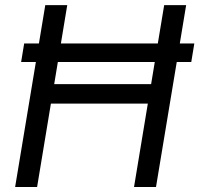

<svg xmlns="http://www.w3.org/2000/svg" viewBox="-20 -748 797 768"><path d="M757.3 -574.2 745.1 -500H687L604 0H516.1L571.3 -333.5H183.6L128.4 0H40.5L123.5 -500H64.5L76.7 -574.2H135.7L161.1 -727.5H249L223.6 -574.2H611.3L636.7 -727.5H724.6L699.2 -574.2ZM599.1 -500H211.4L196.8 -411.6H584.5Z"/></svg>

Font: Inter Display
Style: Italic
Weight: 400
Italic angle: -9.39999°
Designer: Rasmus Andersson
Foundry: rsms
Version: Version 4.000;git-a52131595